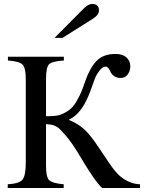

<svg xmlns="http://www.w3.org/2000/svg" viewBox="-20 -948 730 968"><path d="M255 -757 402 -905Q425 -928 444 -928Q479 -928 479 -896Q479 -873 449 -854L295 -757ZM686 0H495Q458 -33 377 -171Q344 -226 313.5 -262Q283 -298 268 -308Q248 -321 212 -322V-111Q212 -55 228 -39.5Q244 -24 301 -19V0H19V-19Q77 -22 93.5 -42.5Q110 -63 110 -129V-549Q110 -605 94 -622Q78 -639 20 -643V-662H302V-643Q241 -639 226.5 -623Q212 -607 212 -548V-362Q265 -362 283 -369Q310 -379 330 -394.5Q350 -410 364.5 -435Q379 -460 387.5 -479Q396 -498 408 -534Q432 -604 466 -640Q500 -676 562 -676Q598 -676 617.5 -658.5Q637 -641 637 -613Q637 -592 624.5 -573.5Q612 -555 588 -555Q569 -555 556 -564Q543 -573 538.5 -583.5Q534 -594 527.5 -603Q521 -612 513 -612Q497 -612 482 -592.5Q467 -573 459.5 -554.5Q452 -536 440 -501Q397 -376 328 -345V-343Q370 -326 399.5 -300.5Q429 -275 461 -229Q475 -208 498 -174Q521 -140 532.5 -123Q544 -106 558.5 -88Q573 -70 585 -60Q634 -20 686 -19Z"/></svg>

Font: STIX Math
Style: Regular
Weight: 400
Designer: MicroPress Inc., with final additions and corrections provided by Coen Hoffman, Elsevier (retired)
Version: Version 1.1.1